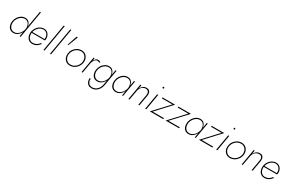

<svg xmlns="http://www.w3.org/2000/svg" viewBox="237 -2669 7242 4787"><g transform="rotate(30 3858.5 -275.5)"><path d="M535 -780 401 0H431L565 -780ZM53 -230Q44 -167 61 -112Q78 -57 119.5 -24Q161 9 224 9Q271 9 310 -11.5Q349 -32 379.5 -66Q410 -100 429 -142.5Q448 -185 455 -230Q461 -272 455.5 -314Q450 -356 432 -391Q414 -426 382.5 -447.5Q351 -469 304 -470Q240 -471 187 -438.5Q134 -406 98.5 -351.5Q63 -297 53 -230ZM83 -230Q93 -288 124.5 -336.5Q156 -385 203.5 -413.5Q251 -442 306 -441Q345 -440 373 -421Q401 -402 418 -371Q435 -340 441 -303.5Q447 -267 441 -230Q434 -191 415.5 -153.5Q397 -116 369 -86Q341 -56 306 -38Q271 -20 232 -20Q176 -20 140 -49.5Q104 -79 90 -127Q76 -175 83 -230Z M762 10Q828 10 881 -20.5Q934 -51 975 -107L951 -123Q916 -73 869 -46Q822 -19 765 -19Q719 -19 685.5 -42Q652 -65 634 -105.5Q616 -146 616 -199Q616 -245 633.5 -288.5Q651 -332 681.5 -367Q712 -402 751.5 -422Q791 -442 835 -442Q879 -442 910.5 -421Q942 -400 960 -363.5Q978 -327 978 -281Q978 -266 974 -252.5Q970 -239 965 -230L979 -250H609V-223H999Q1003 -234 1006 -248.5Q1009 -263 1009 -276Q1009 -332 987 -375.5Q965 -419 926.5 -444.5Q888 -470 837 -470Q786 -470 741 -447.5Q696 -425 661 -386Q626 -347 606 -298.5Q586 -250 586 -198Q586 -135 608 -88Q630 -41 670 -15.5Q710 10 762 10Z M1220 -780 1086 0H1116L1250 -780Z M1409 -780 1275 0H1305L1439 -780Z M1636 -700 1542 -415H1564L1673 -700Z M1655 -230Q1647 -167 1668 -112.5Q1689 -58 1735 -24.5Q1781 9 1847 9Q1914 9 1970.5 -23Q2027 -55 2064.5 -110Q2102 -165 2111 -230Q2120 -293 2098.5 -347.5Q2077 -402 2031 -436Q1985 -470 1919 -470Q1852 -470 1795 -437.5Q1738 -405 1701 -350.5Q1664 -296 1655 -230ZM1685 -230Q1694 -288 1727 -336Q1760 -384 1809 -412.5Q1858 -441 1916 -441Q1974 -441 2013.5 -411Q2053 -381 2070.5 -333.5Q2088 -286 2081 -230Q2072 -173 2039.5 -125Q2007 -77 1957.5 -48.5Q1908 -20 1849 -20Q1792 -20 1752.5 -50Q1713 -80 1695 -127.5Q1677 -175 1685 -230Z M2295 -460H2265L2185 0H2215ZM2447 -420 2468 -445Q2453 -455 2437 -462Q2421 -469 2403 -470Q2359 -471 2327.5 -443Q2296 -415 2276.5 -371Q2257 -327 2248 -281H2263Q2270 -318 2286 -355.5Q2302 -393 2328.5 -417.5Q2355 -442 2394 -441Q2409 -440 2422 -434.5Q2435 -429 2447 -420Z M2436 30Q2430 84 2447 129.5Q2464 175 2502.5 202Q2541 229 2601 229Q2665 229 2717 198Q2769 167 2803.5 113Q2838 59 2848 -10L2925 -460H2895L2817 -10Q2808 51 2777.5 99Q2747 147 2701.5 173.5Q2656 200 2602 200Q2551 199 2519.5 176Q2488 153 2474.5 114.5Q2461 76 2466 30ZM2467 -230Q2458 -167 2475 -112Q2492 -57 2533.5 -24Q2575 9 2638 9Q2685 9 2724 -11.5Q2763 -32 2793.5 -66Q2824 -100 2843 -142.5Q2862 -185 2869 -230Q2875 -272 2869.5 -314Q2864 -356 2846 -391Q2828 -426 2796.5 -447.5Q2765 -469 2718 -470Q2654 -471 2601 -438.5Q2548 -406 2512.5 -351.5Q2477 -297 2467 -230ZM2497 -230Q2507 -288 2538.5 -336.5Q2570 -385 2617.5 -413.5Q2665 -442 2720 -441Q2758 -440 2786.5 -421Q2815 -402 2832 -371.5Q2849 -341 2855 -305Q2861 -269 2856 -234Q2849 -194 2830.5 -156Q2812 -118 2783.5 -87Q2755 -56 2720.5 -38Q2686 -20 2646 -20Q2590 -20 2554 -49.5Q2518 -79 2504 -127Q2490 -175 2497 -230Z M3429 -460 3350 0H3378L3458 -460ZM3000 -230Q2991 -167 3008 -112Q3025 -57 3066.5 -24Q3108 9 3171 9Q3218 9 3257 -11.5Q3296 -32 3326.5 -66Q3357 -100 3376 -142.5Q3395 -185 3402 -230Q3408 -272 3402.5 -314Q3397 -356 3379 -391Q3361 -426 3329.5 -447.5Q3298 -469 3251 -470Q3187 -471 3134 -438.5Q3081 -406 3045.5 -351.5Q3010 -297 3000 -230ZM3030 -230Q3040 -288 3071.5 -336.5Q3103 -385 3150.5 -413.5Q3198 -442 3253 -441Q3292 -440 3320 -421Q3348 -402 3365 -371Q3382 -340 3388 -303.5Q3394 -267 3388 -230Q3381 -191 3362.5 -153.5Q3344 -116 3316 -86Q3288 -56 3253 -38Q3218 -20 3179 -20Q3123 -20 3087 -49.5Q3051 -79 3037 -127Q3023 -175 3030 -230Z M3872 -308 3818 0H3848L3903 -311Q3908 -354 3899.5 -389.5Q3891 -425 3865 -447.5Q3839 -470 3791 -470Q3733 -470 3689.5 -437Q3646 -404 3625 -352L3642 -460H3612L3532 0H3562L3614 -288Q3621 -329 3644.5 -364Q3668 -399 3704.5 -420.5Q3741 -442 3783 -441Q3824 -441 3844.5 -422Q3865 -403 3871 -373.5Q3877 -344 3872 -308Z M4124 -682Q4124 -673 4130.5 -666Q4137 -659 4147 -659Q4157 -659 4163.5 -666Q4170 -673 4170 -682Q4170 -692 4163.5 -698.5Q4157 -705 4147 -705Q4137 -705 4130.5 -698.5Q4124 -692 4124 -682ZM4094 -460 4015 0H4046L4125 -460Z M4550 -431 4149 0H4534L4540 -30H4212L4612 -460H4250L4246 -431Z M5006 -431 4605 0H4990L4996 -30H4668L5068 -460H4706L4702 -431Z M5523 -460 5444 0H5472L5552 -460ZM5094 -230Q5085 -167 5102 -112Q5119 -57 5160.5 -24Q5202 9 5265 9Q5312 9 5351 -11.5Q5390 -32 5420.5 -66Q5451 -100 5470 -142.5Q5489 -185 5496 -230Q5502 -272 5496.5 -314Q5491 -356 5473 -391Q5455 -426 5423.5 -447.5Q5392 -469 5345 -470Q5281 -471 5228 -438.5Q5175 -406 5139.5 -351.5Q5104 -297 5094 -230ZM5124 -230Q5134 -288 5165.5 -336.5Q5197 -385 5244.5 -413.5Q5292 -442 5347 -441Q5386 -440 5414 -421Q5442 -402 5459 -371Q5476 -340 5482 -303.5Q5488 -267 5482 -230Q5475 -191 5456.5 -153.5Q5438 -116 5410 -86Q5382 -56 5347 -38Q5312 -20 5273 -20Q5217 -20 5181 -49.5Q5145 -79 5131 -127Q5117 -175 5124 -230Z M5965 -431 5564 0H5949L5955 -30H5627L6027 -460H5665L5661 -431Z M6169 -682Q6169 -673 6175.5 -666Q6182 -659 6192 -659Q6202 -659 6208.5 -666Q6215 -673 6215 -682Q6215 -692 6208.5 -698.5Q6202 -705 6192 -705Q6182 -705 6175.5 -698.5Q6169 -692 6169 -682ZM6139 -460 6060 0H6091L6170 -460Z M6263 -230Q6255 -167 6276 -112.5Q6297 -58 6343 -24.5Q6389 9 6455 9Q6522 9 6578.5 -23Q6635 -55 6672.5 -110Q6710 -165 6719 -230Q6728 -293 6706.5 -347.5Q6685 -402 6639 -436Q6593 -470 6527 -470Q6460 -470 6403 -437.5Q6346 -405 6309 -350.5Q6272 -296 6263 -230ZM6293 -230Q6302 -288 6335 -336Q6368 -384 6417 -412.5Q6466 -441 6524 -441Q6582 -441 6621.5 -411Q6661 -381 6678.5 -333.5Q6696 -286 6689 -230Q6680 -173 6647.5 -125Q6615 -77 6565.5 -48.5Q6516 -20 6457 -20Q6400 -20 6360.5 -50Q6321 -80 6303 -127.5Q6285 -175 6293 -230Z M7133 -308 7079 0H7109L7164 -311Q7169 -354 7160.5 -389.5Q7152 -425 7126 -447.5Q7100 -470 7052 -470Q6994 -470 6950.5 -437Q6907 -404 6886 -352L6903 -460H6873L6793 0H6823L6875 -288Q6882 -329 6905.5 -364Q6929 -399 6965.5 -420.5Q7002 -442 7044 -441Q7085 -441 7105.5 -422Q7126 -403 7132 -373.5Q7138 -344 7133 -308Z M7445 10Q7511 10 7564 -20.5Q7617 -51 7658 -107L7634 -123Q7599 -73 7552 -46Q7505 -19 7448 -19Q7402 -19 7368.5 -42Q7335 -65 7317 -105.5Q7299 -146 7299 -199Q7299 -245 7316.5 -288.5Q7334 -332 7364.5 -367Q7395 -402 7434.5 -422Q7474 -442 7518 -442Q7562 -442 7593.5 -421Q7625 -400 7643 -363.5Q7661 -327 7661 -281Q7661 -266 7657 -252.5Q7653 -239 7648 -230L7662 -250H7292V-223H7682Q7686 -234 7689 -248.5Q7692 -263 7692 -276Q7692 -332 7670 -375.5Q7648 -419 7609.5 -444.5Q7571 -470 7520 -470Q7469 -470 7424 -447.5Q7379 -425 7344 -386Q7309 -347 7289 -298.5Q7269 -250 7269 -198Q7269 -135 7291 -88Q7313 -41 7353 -15.5Q7393 10 7445 10Z"/></g></svg>

Font: Jost ExtraLight
Style: Italic
Weight: 250
Italic angle: -5°
Version: Version 3.710